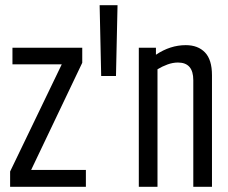

<svg xmlns="http://www.w3.org/2000/svg" viewBox="-20 -720 880 740"><path d="M19 0V-59L218 -472H28V-536H297V-478L100 -65H311V0Z M370 -427 364 -700H433L427 -427Z M515 0V-536H581V-509Q636 -546 696 -546Q743 -546 770 -518Q797 -490 797 -430V0H725V-411Q725 -479 666 -479Q646 -479 625.5 -471.5Q605 -464 587 -453V0Z"/></svg>

Font: Georama Condensed
Style: Regular
Weight: 400
Width: 3
Designer: Jean-Baptiste Levee
Foundry: Production Type
Version: Version 1.000